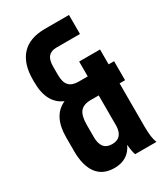

<svg xmlns="http://www.w3.org/2000/svg" viewBox="-177 -783 767 875"><g transform="rotate(-30 207.0 -346.0)"><path d="M41 -151.9V-223.1Q41 -336.4 117.2 -370.1Q41 -402.3 41 -514.2V-526.9Q41 -611.3 82.3 -655.8Q123.5 -700.2 205.1 -700.2H331.1V-600.1H207Q179.7 -600.1 165.3 -584.2Q150.9 -568.4 150.9 -532.2V-488.8Q150.9 -448.7 167.5 -431.9Q184.1 -415 216.8 -415H265.1V-493.2H375V-415H403.8V-314.9H375V-85Q375 -28.3 387.2 0H274.9Q267.1 -22.5 265.1 -55.2Q235.8 7.8 163.1 7.8Q102.5 7.8 71.8 -33.2Q41 -74.2 41 -151.9ZM150.9 -161.1Q150.9 -91.8 208 -91.8Q262.2 -91.8 265.1 -152.8V-314.9H223.1Q185.1 -314.9 168 -294.4Q150.9 -273.9 150.9 -226.1Z"/></g></svg>

Font: Bebas Neue Bold
Style: Regular
Weight: 700
Designer: Ryoichi Tsunekawa
Foundry: Ryoichi Tsunekawa
Version: Version 1.300